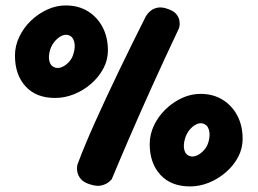

<svg xmlns="http://www.w3.org/2000/svg" viewBox="-20 -686 947 706"><path d="M308 -9Q286.8 -16.2 277 -28.1Q267.2 -40 264.8 -51.9Q262.2 -63.8 263.4 -72Q264.5 -80.2 264.5 -80.2Q290.2 -149.5 330.1 -238.2Q370 -327 418 -426.6Q466 -526.2 515.8 -625Q515.8 -625 520.2 -631.9Q524.8 -638.8 534.1 -646.5Q543.5 -654.2 558.5 -657.6Q573.5 -661 594 -654.2Q617.5 -646.8 627.5 -635Q637.5 -623.2 639.6 -610.8Q641.8 -598.2 639.9 -590Q638 -581.8 638 -581.8Q585 -469.8 539 -368Q493 -266.2 455.8 -179.9Q418.5 -93.5 390.8 -26.8Q390.8 -26.8 381.9 -18.2Q373 -9.8 354.9 -4.5Q336.8 0.8 308 -9ZM182.8 -325.8Q112.8 -325.8 73.9 -368.5Q35 -411.2 35 -481.8Q35 -517.2 50.8 -550.4Q66.5 -583.5 93.2 -609.4Q120 -635.2 153.2 -650.6Q186.5 -666 221.5 -666Q268.5 -666 303.2 -644.5Q338 -623 357.4 -585.9Q376.8 -548.8 376.8 -500.8Q376.8 -465.2 360 -433.9Q343.2 -402.5 315.1 -378Q287 -353.5 252.4 -339.6Q217.8 -325.8 182.8 -325.8ZM184.2 -437Q195.8 -434 209.2 -440.1Q222.8 -446.2 234.1 -458.9Q245.5 -471.5 250 -488Q258.2 -514 252.5 -533.8Q246.8 -553.5 229.8 -557.2Q218.2 -560.2 205 -553.4Q191.8 -546.5 180.6 -533.1Q169.5 -519.8 164.2 -502.5Q156.8 -477.5 162 -459.5Q167.2 -441.5 184.2 -437ZM679 -0.5Q609 -0.5 569.8 -43.2Q530.5 -86 530.5 -156.2Q530.5 -191.8 546.2 -224.9Q562 -258 588.8 -284Q615.5 -310 648.8 -325.4Q682 -340.8 717 -340.8Q764 -340.8 798.8 -319.1Q833.5 -297.5 852.9 -260.5Q872.2 -223.5 872.2 -175.5Q872.2 -140 855.6 -108.6Q839 -77.2 810.8 -52.8Q782.5 -28.2 748.4 -14.4Q714.2 -0.5 679 -0.5ZM679.8 -111.5Q691.2 -108.5 704.8 -114.6Q718.2 -120.8 729.6 -133.4Q741 -146 746.2 -162.5Q753.8 -188.5 748.4 -208Q743 -227.5 725.2 -232Q713.8 -235 700.5 -228.1Q687.2 -221.2 676.5 -207.9Q665.8 -194.5 660.5 -177.2Q653 -152 657.9 -134Q662.8 -116 679.8 -111.5Z"/></svg>

Font: Sour Gummy Black
Style: Regular
Weight: 900
Version: Version 1.000